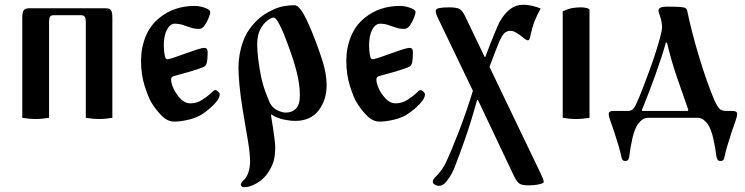

<svg xmlns="http://www.w3.org/2000/svg" viewBox="-20 -497 3144 810"><path d="M74 0V-421Q74 -445 80 -453.5Q86 -462 102 -462H427Q443 -462 448.5 -453.5Q454 -445 454 -421V0Q441 2 427.5 3.5Q414 5 398 5Q382 5 368.5 3.5Q355 2 342 0V-404Q342 -420 337.5 -426.5Q333 -433 320 -433H208Q195 -433 191 -426.5Q187 -420 187 -404V0Q174 2 160 3.5Q146 5 130 5Q114 5 100.5 3.5Q87 2 74 0Z M575 -241Q575 -295 594.5 -343Q614 -391 653 -422Q715 -472 801 -472Q822 -472 844.5 -464Q867 -456 867 -446Q867 -439 860.5 -422Q854 -405 843.5 -390Q833 -375 819 -375Q802 -375 788 -379.5Q774 -384 762 -388Q749 -393 739 -395Q729 -397 717 -397Q698 -397 684.5 -372Q671 -347 671 -305Q671 -300 672 -285.5Q673 -271 676 -259Q679 -247 685 -247Q693 -247 719.5 -256Q746 -265 767 -273Q789 -281 811 -288Q833 -295 841 -295Q850 -295 853 -290Q856 -285 856 -277Q856 -258 854 -240.5Q852 -223 843 -217Q839 -214 822 -208Q805 -202 783.5 -195.5Q762 -189 742.5 -184Q723 -179 713 -176Q702 -173 702 -162Q702 -149 707.5 -134Q713 -119 722 -105Q738 -81 752.5 -71Q767 -61 783 -61Q809 -61 831.5 -75Q854 -89 869 -103Q875 -109 879.5 -113Q884 -117 888 -117Q893 -117 900 -110.5Q907 -104 907 -99Q907 -83 887 -61Q867 -39 837 -18Q815 -2 779.5 7Q744 16 715 16Q687 16 662.5 -8.5Q638 -33 619 -64Q606 -85 590.5 -133.5Q575 -182 575 -241Z M986 -211Q986 -269 1006 -323.5Q1026 -378 1075 -421Q1096 -439 1134 -457Q1172 -475 1222 -475Q1235 -475 1248.5 -456.5Q1262 -438 1274 -412.5Q1286 -387 1295 -365Q1323 -296 1340.5 -240Q1358 -184 1358 -139Q1358 -75 1324 -31Q1290 13 1225 13Q1203 13 1175.5 7Q1148 1 1125 -14L1123 -12Q1127 10 1131 37.5Q1135 65 1138 88Q1141 111 1141 120Q1141 163 1133.5 185.5Q1126 208 1113 228Q1096 256 1065.5 274.5Q1035 293 1009 293Q1004 293 1000 289.5Q996 286 996 282Q996 277 1002 269.5Q1008 262 1012 259Q1022 249 1028.5 228Q1035 207 1035 184Q1035 154 1026.5 100Q1018 46 1004 -33Q994 -94 990 -140Q986 -186 986 -211ZM1065 -309Q1065 -284 1069.5 -247Q1074 -210 1082 -171Q1089 -138 1101.5 -105Q1114 -72 1119 -62Q1131 -40 1151.5 -31Q1172 -22 1185 -22Q1212 -22 1228.5 -38.5Q1245 -55 1245 -95Q1245 -139 1232.5 -190Q1220 -241 1196 -305Q1191 -318 1183.5 -338Q1176 -358 1167 -377.5Q1158 -397 1149.5 -410Q1141 -423 1134 -423Q1126 -423 1109 -411Q1092 -399 1078.5 -374Q1065 -349 1065 -309Z M1441 -241Q1441 -295 1460.5 -343Q1480 -391 1519 -422Q1581 -472 1667 -472Q1688 -472 1710.5 -464Q1733 -456 1733 -446Q1733 -439 1726.5 -422Q1720 -405 1709.5 -390Q1699 -375 1685 -375Q1668 -375 1654 -379.5Q1640 -384 1628 -388Q1615 -393 1605 -395Q1595 -397 1583 -397Q1564 -397 1550.5 -372Q1537 -347 1537 -305Q1537 -300 1538 -285.5Q1539 -271 1542 -259Q1545 -247 1551 -247Q1559 -247 1585.5 -256Q1612 -265 1633 -273Q1655 -281 1677 -288Q1699 -295 1707 -295Q1716 -295 1719 -290Q1722 -285 1722 -277Q1722 -258 1720 -240.5Q1718 -223 1709 -217Q1705 -214 1688 -208Q1671 -202 1649.5 -195.5Q1628 -189 1608.5 -184Q1589 -179 1579 -176Q1568 -173 1568 -162Q1568 -149 1573.5 -134Q1579 -119 1588 -105Q1604 -81 1618.5 -71Q1633 -61 1649 -61Q1675 -61 1697.5 -75Q1720 -89 1735 -103Q1741 -109 1745.5 -113Q1750 -117 1754 -117Q1759 -117 1766 -110.5Q1773 -104 1773 -99Q1773 -83 1753 -61Q1733 -39 1703 -18Q1681 -2 1645.5 7Q1610 16 1581 16Q1553 16 1528.5 -8.5Q1504 -33 1485 -64Q1472 -85 1456.5 -133.5Q1441 -182 1441 -241Z M1806 270Q1806 266 1807.5 262Q1809 258 1815 252Q1835 232 1845.5 215.5Q1856 199 1861 189Q1887 133 1918 52Q1949 -29 1975 -114L1839 -397Q1826 -423 1822 -433.5Q1818 -444 1818 -451Q1818 -460 1833.5 -463Q1849 -466 1873 -466Q1907 -466 1919 -459Q1931 -452 1942 -429L2025 -256H2027Q2049 -314 2065.5 -354Q2082 -394 2088 -405Q2107 -439 2131.5 -458Q2156 -477 2187 -477Q2205 -477 2225 -472.5Q2245 -468 2261 -461Q2245 -433 2235 -407Q2225 -381 2218 -348Q2217 -341 2214.5 -334Q2212 -327 2207 -327Q2202 -327 2194 -333Q2186 -339 2180 -344Q2170 -352 2157 -359.5Q2144 -367 2134 -367Q2121 -367 2110.5 -359.5Q2100 -352 2087 -323Q2084 -316 2072 -286Q2060 -256 2045 -215L2260 233Q2266 245 2270 255.5Q2274 266 2274 271Q2274 276 2254 280.5Q2234 285 2210 285Q2185 285 2173.5 279Q2162 273 2148 245L1996 -76H1993Q1967 18 1942 89Q1917 160 1899 206Q1896 215 1886 234.5Q1876 254 1862 270.5Q1848 287 1832 287Q1823 287 1814.5 282Q1806 277 1806 270Z M2354 0V-449Q2377 -460 2394.5 -463Q2412 -466 2432 -466Q2443 -466 2455 -463Q2467 -460 2467 -455V0Q2454 2 2440 3.5Q2426 5 2410 5Q2394 5 2380.5 3.5Q2367 2 2354 0Z M2548 -16Q2548 -29 2567 -29H2628Q2640 -29 2648 -34.5Q2656 -40 2667 -65Q2678 -89 2691.5 -124Q2705 -159 2719.5 -198.5Q2734 -238 2746 -275.5Q2758 -313 2765.5 -341.5Q2773 -370 2773 -383Q2773 -391 2771 -404Q2769 -417 2764 -430Q2763 -435 2760.5 -441.5Q2758 -448 2758 -451Q2758 -462 2768 -465.5Q2778 -469 2794 -469Q2809 -469 2830 -468.5Q2851 -468 2861 -466Q2872 -465 2876 -459Q2880 -453 2881 -443Q2888 -409 2900 -362Q2912 -315 2927.5 -263Q2943 -211 2960 -162.5Q2977 -114 2993 -76Q3004 -52 3013 -40.5Q3022 -29 3043 -29H3071Q3090 -29 3090 -16Q3090 -9 3087 0Q3084 9 3082 16Q3076 32 3067 59Q3058 86 3049.5 114.5Q3041 143 3036 167Q3035 172 3032 177Q3029 182 3020 182Q3011 182 3007.5 177Q3004 172 3003 167Q2998 126 2989 86.5Q2980 47 2966 27Q2960 18 2949 9Q2938 0 2922 0H2715Q2699 0 2688 9Q2677 18 2671 27Q2657 47 2648 86.5Q2639 126 2634 167Q2633 172 2630 177Q2627 182 2618 182Q2609 182 2606 177Q2603 172 2602 167Q2597 143 2588.5 114.5Q2580 86 2571 59Q2562 32 2556 16Q2554 9 2551 0Q2548 -9 2548 -16ZM2688 -33 2689 -29H2881L2884 -33Q2859 -103 2835 -173.5Q2811 -244 2794 -317H2789Q2772 -256 2744 -178.5Q2716 -101 2688 -33Z"/></svg>

Font: Monomakh
Style: Regular
Weight: 400
Version: Version 1.200; ttfautohint (v1.8.4.7-5d5b)